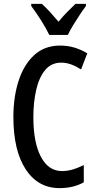

<svg xmlns="http://www.w3.org/2000/svg" viewBox="-20 -1026 495 990"><path d="M296 -703Q244 -703 212.5 -664.5Q181 -626 166.5 -562Q152 -498 152 -422Q152 -291 191 -217.5Q230 -144 299 -144Q329 -144 356.5 -152.5Q384 -161 412 -175V-86Q359 -56 287 -56Q176 -56 112.5 -153Q49 -250 49 -423Q49 -526 76 -609.5Q103 -693 156.5 -742Q210 -791 290 -791Q328 -791 362.5 -781Q397 -771 430 -751L398 -668Q373 -684 347.5 -693.5Q322 -703 296 -703ZM234 -846Q219 -878 192.5 -920Q166 -962 141 -995V-1006H196Q214 -990 237 -965Q260 -940 282 -914Q306 -944 325.5 -963Q345 -982 369 -1006H423V-995Q408 -975 390.5 -948.5Q373 -922 356.5 -895Q340 -868 330 -846Z"/></svg>

Font: Noto Sans Malayalam UI ExtraCondensed Medium
Style: Regular
Weight: 500
Width: 2
Designer: Jelle Bosma - Monotype Design Team
Foundry: Monotype Imaging Inc.
Version: Version 2.104; ttfautohint (v1.8.4.7-5d5b)